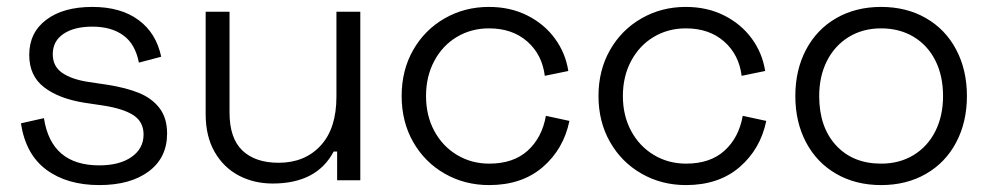

<svg xmlns="http://www.w3.org/2000/svg" viewBox="-20 -521 2859 555"><path d="M64.5 -362.2Q64.5 -426.8 113.8 -463.9Q163 -501 247 -501Q328.8 -501 380.1 -463.4Q431.5 -425.8 446 -357L381.5 -340Q371 -394 336.2 -419Q301.5 -444 247 -444Q194.5 -444 163.5 -423.1Q132.5 -402.2 132.5 -364.2Q132.5 -329 160.2 -310.1Q188 -291.2 236.5 -284L290.2 -276Q344.8 -267.5 382 -252.2Q419.2 -237 441.1 -208.5Q463 -180 463 -134.8Q463 -65.2 410 -25.6Q357 14 267 14Q174.2 14 114.2 -30.2Q54.2 -74.5 40.5 -164.5L107 -179.5Q127.8 -43 267 -43Q325.5 -43 360.2 -67.2Q395 -91.5 395 -132.2Q395 -168.8 365.8 -187.9Q336.5 -207 278 -216L224.2 -224Q150.2 -235.8 107.4 -268.8Q64.5 -301.8 64.5 -362.2Z M954.5 0V-83H944.5Q895.8 9.5 768.2 9.5Q714.2 9.5 670.2 -13.6Q626.2 -36.8 600.4 -81.9Q574.5 -127 574.5 -191V-487H643.5V-195.5Q643.5 -121.5 680.6 -86Q717.8 -50.5 785.5 -50.5Q860.8 -50.5 906.6 -99.9Q952.5 -149.2 952.5 -241.5V-487H1021.5V0Z M1141 -243.5Q1141 -317.8 1174.2 -376.2Q1207.5 -434.8 1265.4 -467.9Q1323.2 -501 1393 -501Q1455.5 -501 1504.6 -476.1Q1553.8 -451.2 1584.2 -409.4Q1614.8 -367.5 1622.8 -315.8L1554.8 -301.8Q1547.2 -363.2 1504.1 -401.1Q1461 -439 1393.5 -439Q1342 -439 1300.6 -414.2Q1259.2 -389.5 1235.4 -344.9Q1211.5 -300.2 1211.5 -243.5Q1211.5 -186.8 1235.4 -142.5Q1259.2 -98.2 1301 -73.1Q1342.8 -48 1394.2 -48Q1464 -48 1505.4 -85.6Q1546.8 -123.2 1558 -186.2L1626 -171.5Q1609.2 -90 1548.9 -38Q1488.5 14 1393.8 14Q1323.2 14 1265.4 -19.1Q1207.5 -52.2 1174.2 -110.8Q1141 -169.2 1141 -243.5Z M1710 -243.5Q1710 -317.8 1743.2 -376.2Q1776.5 -434.8 1834.4 -467.9Q1892.2 -501 1962 -501Q2024.5 -501 2073.6 -476.1Q2122.8 -451.2 2153.2 -409.4Q2183.8 -367.5 2191.8 -315.8L2123.8 -301.8Q2116.2 -363.2 2073.1 -401.1Q2030 -439 1962.5 -439Q1911 -439 1869.6 -414.2Q1828.2 -389.5 1804.4 -344.9Q1780.5 -300.2 1780.5 -243.5Q1780.5 -186.8 1804.4 -142.5Q1828.2 -98.2 1870 -73.1Q1911.8 -48 1963.2 -48Q2033 -48 2074.4 -85.6Q2115.8 -123.2 2127 -186.2L2195 -171.5Q2178.2 -90 2117.9 -38Q2057.5 14 1962.8 14Q1892.2 14 1834.4 -19.1Q1776.5 -52.2 1743.2 -110.8Q1710 -169.2 1710 -243.5Z M2279 -243.5Q2279 -318.8 2310 -377.5Q2341 -436.2 2397.4 -468.6Q2453.8 -501 2527 -501Q2600.2 -501 2656.6 -468.6Q2713 -436.2 2744 -377.5Q2775 -318.8 2775 -243.5Q2775 -168.2 2744 -109.5Q2713 -50.8 2656.6 -18.4Q2600.2 14 2527 14Q2453.8 14 2397.4 -18.4Q2341 -50.8 2310 -109.5Q2279 -168.2 2279 -243.5ZM2348 -243.5Q2348 -153.8 2396.6 -100.9Q2445.2 -48 2527 -48Q2580.2 -48 2620.9 -72.8Q2661.5 -97.5 2683.8 -141.8Q2706 -186 2706 -243.5Q2706 -301.8 2683.8 -346Q2661.5 -390.2 2620.9 -414.6Q2580.2 -439 2527 -439Q2473.8 -439 2433.1 -413.9Q2392.5 -388.8 2370.2 -344.5Q2348 -300.2 2348 -243.5Z"/></svg>

Font: Space Grotesk Variable
Style: Regular
Weight: 400
Designer: Florian Karsten (Space Grotesk), Colophon Foundry (Space Mono)
Foundry: Florian Karsten
Version: Version 1.106